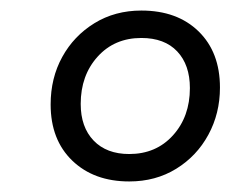

<svg xmlns="http://www.w3.org/2000/svg" viewBox="-20 -710 437 364"><path d="M225 -366Q158 -366 117 -405.5Q76 -445 76 -512Q76 -562 98 -602Q120 -642 159 -666Q198 -690 248 -690Q316 -690 356.5 -650.5Q397 -611 397 -544Q397 -495 375 -454.5Q353 -414 314 -390Q275 -366 225 -366ZM248 -638Q197 -638 165 -602.5Q133 -567 133 -513Q133 -469 157.5 -443.5Q182 -418 225 -418Q276 -418 308 -453.5Q340 -489 340 -543Q340 -587 316 -612.5Q292 -638 248 -638Z"/></svg>

Font: Inria Sans Light
Style: Italic
Weight: 300
Italic angle: -10°
Designer: Black Foundry Team
Foundry: Black Foundry
Version: Version 1.2; ttfautohint (v1.8.3)